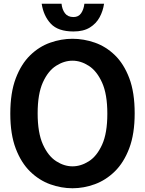

<svg xmlns="http://www.w3.org/2000/svg" viewBox="-20 -991 774 1025"><path d="M367 14Q307 14 248 -7.2Q189 -28.5 141 -75.2Q93 -122 64 -198Q35 -274 35 -384Q35 -496 64 -572.5Q93 -649 141 -695.8Q189 -742.5 248 -763.2Q307 -784 367 -784Q427 -784 486 -763.5Q545 -743 593 -696.8Q641 -650.5 670 -574.2Q699 -498 699 -386Q699 -276 670 -199.5Q641 -123 593 -76Q545 -29 486 -7.5Q427 14 367 14ZM367 -103Q411.5 -103 454.2 -130Q497 -157 525 -218.5Q553 -280 553 -384Q553 -488 525 -550Q497 -612 454.2 -639.5Q411.5 -667 367 -667Q322.5 -667 279.8 -640Q237 -613 209 -551.5Q181 -490 181 -386Q181 -282 209 -220Q237 -158 279.8 -130.5Q322.5 -103 367 -103ZM372.5 -823Q290 -823 251.2 -864.5Q212.5 -906 202.5 -971H308.5Q311.5 -940.5 326.8 -920.2Q342 -900 372.5 -900Q399 -900 413 -920.2Q427 -940.5 430.5 -971H535.5Q530 -932.5 511.8 -898.8Q493.5 -865 459.5 -844Q425.5 -823 372.5 -823Z"/></svg>

Font: Junction
Style: Bold
Weight: 700
Designer: Caroline Hadilaksono
Foundry: Caroline Hadilaksono, Tyler Finck, The League of Moveable Type
Version: Version 2.000; ttfautohint (v1.8.3)